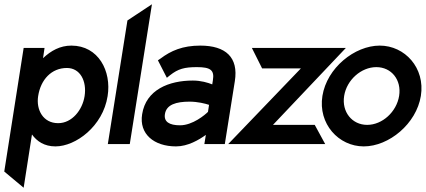

<svg xmlns="http://www.w3.org/2000/svg" viewBox="-23 -676 1998 901"><path d="M-3 129 88 205 127 -45C150 -13 185 11 237 11C333 11 460 -84 482 -225C501 -342 439 -462 312 -462C259 -462 216 -438 179 -403L186 -451H88ZM156 -225C168 -303 219 -357 291 -357C353 -357 385 -296 374 -225C364 -160 315 -98 250 -98C179 -98 146 -161 156 -225Z M483 0H586L690 -656L575 -580Z M644 -140C629 -47 700 11 803 11C859 11 911 -20 943 -43L936 0H1032L1079 -295C1097 -407 1036 -462 917 -462C834 -462 779 -438 730 -401L718 -393L760 -311L775 -323C813 -353 843 -361 901 -361C965 -361 984 -347 976 -299L973 -280C953 -288 920 -298 882 -298C770 -298 662 -255 644 -140ZM751 -141C758 -185 803 -199 867 -199C904 -199 940 -190 958 -184L953 -151C939 -137 881 -88 822 -88C771 -88 745 -105 751 -141Z M1048 0H1503L1454 -90H1258L1600 -451H1159L1207 -355H1389Z M1490 -226C1469 -95 1566 11 1684 11C1802 11 1931 -95 1952 -226C1973 -357 1877 -462 1759 -462C1641 -462 1511 -357 1490 -226ZM1592 -226C1604 -301 1672 -361 1743 -361C1814 -361 1862 -301 1850 -226C1838 -151 1771 -90 1700 -90C1629 -90 1580 -151 1592 -226Z"/></svg>

Font: Charger Sport
Style: BlkNrwObl
Weight: 900
Designer: Jasper
Foundry: Cannot Into Space Fonts
Version: Version 1.1